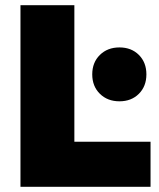

<svg xmlns="http://www.w3.org/2000/svg" viewBox="-20 -721 614 741"><path d="M59 -701H267V-174H561V0H59ZM545 -434Q545 -388 516 -359Q487 -330 441 -330Q395 -330 365.5 -359Q336 -388 336 -434Q336 -480 365.5 -509Q395 -538 441 -538Q487 -538 516 -509Q545 -480 545 -434Z"/></svg>

Font: #9Slide03 Montserrat ExtraBold
Style: Regular
Weight: 800
Designer: Julieta Ulanovsky
Foundry: Julieta Ulanovsky
Version: Version 6.001